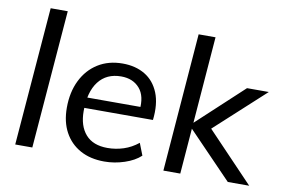

<svg xmlns="http://www.w3.org/2000/svg" viewBox="-78 -868 1473 1007"><g transform="rotate(10 659.0 -364.5)"><path d="M56 0 115 -736H206L147 0Z M723 -58Q691 -28 638 -10.5Q585 7 531 7Q456 7 402 -23Q348 -53 318.5 -107.5Q289 -162 289 -237Q289 -320 320 -383Q351 -446 407 -481Q463 -516 538 -516Q607 -516 657 -486Q707 -456 731 -397Q755 -338 745 -252H369L372 -308H696L667 -288Q676 -366 640.5 -407Q605 -448 542 -448Q464 -448 421.5 -392.5Q379 -337 379 -235Q379 -156 418.5 -111Q458 -66 535 -66Q579 -66 620.5 -79.5Q662 -93 698 -122Z M1188 0 939 -258 1202 -502H1318L1024 -233L1029 -286L1302 0ZM845 0 903 -736H993L935 0Z"/></g></svg>

Font: Muli Medium
Style: Italic
Weight: 500
Italic angle: -4.541°
Designer: Vernon Adams
Foundry: Vernon Adams
Version: Version 2.100; ttfautohint (v1.8.1.43-b0c9)